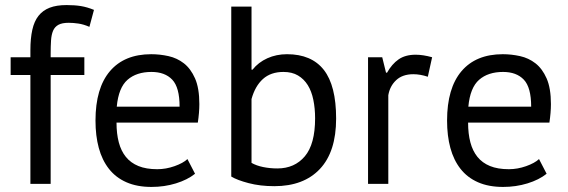

<svg xmlns="http://www.w3.org/2000/svg" viewBox="-20 -726 2244 758"><path d="M22 -500H100V-528Q100 -574 107.5 -608Q115 -642 132 -663.5Q149 -685 176 -695.5Q203 -706 243 -706Q275 -706 299.5 -702Q324 -698 351 -687L333 -620Q310 -630 289.5 -633Q269 -636 251 -636Q225 -636 210.5 -628Q196 -620 189.5 -604.5Q183 -589 181.5 -566.5Q180 -544 180 -514V-500H313V-430H180V0H100V-430H22Z M750 -40Q720 -16 674.5 -2Q629 12 578 12Q521 12 479 -6.5Q437 -25 410 -59.5Q383 -94 370 -142Q357 -190 357 -250Q357 -378 414 -445Q471 -512 577 -512Q611 -512 645 -504.5Q679 -497 706 -476Q733 -455 750 -416.5Q767 -378 767 -315Q767 -282 761 -242H440Q440 -198 449 -164Q458 -130 477 -106.5Q496 -83 526.5 -70.5Q557 -58 601 -58Q635 -58 669 -70Q703 -82 720 -98ZM578 -442Q519 -442 483.5 -411Q448 -380 441 -305H689Q689 -381 660 -411.5Q631 -442 578 -442Z M893 -700H973V-451H977Q1000 -480 1035.5 -496Q1071 -512 1113 -512Q1210 -512 1258.5 -450Q1307 -388 1307 -258Q1307 -127 1243 -59Q1179 9 1063 9Q1007 9 961.5 -3Q916 -15 893 -29ZM1099 -442Q1049 -442 1018 -414Q987 -386 973 -335V-83Q992 -72 1019 -66.5Q1046 -61 1075 -61Q1143 -61 1183.5 -109Q1224 -157 1224 -259Q1224 -298 1217 -332Q1210 -366 1195 -390Q1180 -414 1156.5 -428Q1133 -442 1099 -442Z M1669 -423Q1639 -433 1612 -433Q1569 -433 1544 -409.5Q1519 -386 1513 -350V0H1433V-500H1489L1504 -439H1508Q1527 -473 1553.5 -491.5Q1580 -510 1621 -510Q1650 -510 1686 -500Z M2138 -40Q2108 -16 2062.5 -2Q2017 12 1966 12Q1909 12 1867 -6.5Q1825 -25 1798 -59.5Q1771 -94 1758 -142Q1745 -190 1745 -250Q1745 -378 1802 -445Q1859 -512 1965 -512Q1999 -512 2033 -504.5Q2067 -497 2094 -476Q2121 -455 2138 -416.5Q2155 -378 2155 -315Q2155 -282 2149 -242H1828Q1828 -198 1837 -164Q1846 -130 1865 -106.5Q1884 -83 1914.5 -70.5Q1945 -58 1989 -58Q2023 -58 2057 -70Q2091 -82 2108 -98ZM1966 -442Q1907 -442 1871.5 -411Q1836 -380 1829 -305H2077Q2077 -381 2048 -411.5Q2019 -442 1966 -442Z"/></svg>

Font: PTSans
Style: Regular
Weight: 400
Designer: A.Korolkova, O.Umpeleva, V.Yefimov
Foundry: ParaType Ltd
Version: Version 2.003W OFL